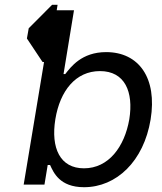

<svg xmlns="http://www.w3.org/2000/svg" viewBox="-20 -770 674 801"><path d="M197.4 -750 99.8 -652 92.3 -609.4 157.3 -511.7 163.7 -511 78.8 0H165.5L179 -81.7H188.9C203.1 -51.1 228.3 11 330.6 11C465.9 11 579.5 -97.3 608.3 -271.3C636.7 -444.6 559.3 -552.6 422.9 -552.6C320 -552.6 275.2 -490.1 252.1 -460.9H245L288.7 -727.3H216.6L220.2 -750ZM210.9 -272.7C230.5 -392 296.2 -473.4 397 -473.4C501.4 -473.4 537.6 -386.4 519.5 -272.7C499.6 -157.7 433.2 -67.8 330.3 -67.8C230.8 -67.8 191.4 -152 210.9 -272.7Z"/></svg>

Font: Margiela Sans Text
Style: Italic
Weight: 400
Italic angle: -9.39999°
Designer: Stefan Endress, Andreas Faust
Version: Version 1.100;FEAKit 1.0